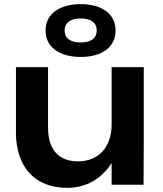

<svg xmlns="http://www.w3.org/2000/svg" viewBox="-20 -892 787 927"><path d="M673 0 674 -188V-568H519V-292C519 -182 457 -113 356 -113C263 -113 212 -170 212 -276V-568H57V-253C57 -87 147 15 305 15C394 15 471 -28 519 -105V0ZM370 -617C474 -617 538 -666 538 -745C538 -823 474 -872 370 -872C265 -872 200 -823 200 -745C200 -666 265 -617 370 -617ZM370 -687C320 -687 292 -707 292 -745C292 -782 320 -803 370 -803C419 -803 447 -782 447 -745C447 -707 419 -687 370 -687Z"/></svg>

Font: Bounded Med
Style: Regular
Weight: 500
Designer: Vlad Churkin
Version: Version 3.0